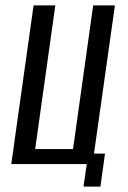

<svg xmlns="http://www.w3.org/2000/svg" viewBox="-20 -611 476 715"><path d="M291 84 303 0H22L105 -591H186L111 -56H252L327 -591H408L330 -39H371L354 84Z"/></svg>

Font: Alumni Sans Medium
Style: Italic
Weight: 500
Italic angle: -8°
Designer: Robert E. Leuschke
Foundry: Robert E. Leuschke
Version: Version 1.016